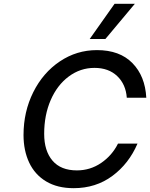

<svg xmlns="http://www.w3.org/2000/svg" viewBox="-20 -977 785 1004"><path d="M103 -271Q103 -393 154 -495Q205 -597 293 -656Q381 -715 487 -715Q606 -715 672.5 -647Q739 -579 745 -466H643Q638 -536 593 -579Q548 -622 474 -622Q400 -622 339.5 -577Q279 -532 245 -453.5Q211 -375 211 -277Q211 -188 254.5 -137Q298 -86 382 -86Q452 -86 509 -125Q566 -164 597 -226H699Q654 -121 567.5 -57Q481 7 365 7Q280 7 221 -28.5Q162 -64 132.5 -127Q103 -190 103 -271ZM449 -773 579 -957H685L531 -773Z"/></svg>

Font: Be Vietnam Medium
Style: Italic
Weight: 500
Italic angle: -9.444°
Designer: Gabriel Lam
Foundry: TypeRant
Version: Version 3.000